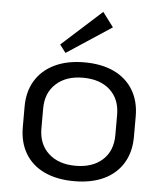

<svg xmlns="http://www.w3.org/2000/svg" viewBox="-55 -838 760 895"><g transform="rotate(5 325.0 -391.0)"><path d="M325 8Q244 8 185.5 -19.5Q127 -47 96 -99Q65 -151 65 -222V-318Q65 -389 96.5 -440.5Q128 -492 186.5 -520Q245 -548 325 -548Q406 -548 464 -520.5Q522 -493 553.5 -441Q585 -389 585 -318V-222Q585 -151 553.5 -99Q522 -47 464 -19.5Q406 8 325 8ZM325 -64Q405 -64 451.5 -106.5Q498 -149 498 -223V-317Q498 -391 451.5 -433.5Q405 -476 325 -476Q246 -476 199 -433Q152 -390 152 -317V-223Q152 -150 199 -107Q246 -64 325 -64ZM443 -722 233 -584 205 -621 392 -790Z"/></g></svg>

Font: Pathway Extreme
Style: Regular
Weight: 400
Designer: Eduardo Rodriguez Tunni
Foundry: Eduardo Rodriguez Tunni
Version: Version 1.001;gftools[0.9.26]